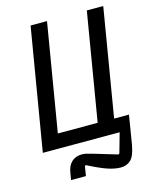

<svg xmlns="http://www.w3.org/2000/svg" viewBox="-129 -785 858 1062"><g transform="rotate(-15 300.0 -254.0)"><path d="M429 190Q396 190 354.5 176Q313 162 245 127L239 131L230 186H145L151 149Q157 107 180 85.5Q203 64 238 64Q252 64 265 67Q278 70 305 78L435 117L441 113L473 0H33L150 -698H244L141 -82H369L472 -698H566L463 -81H548L521 84Q510 146 487.5 168Q465 190 429 190Z"/></g></svg>

Font: IBM Plex Mono Text
Style: Italic
Weight: 450
Italic angle: -9°
Monospace: yes
Designer: Mike Abbink, Paul van der Laan, Pieter van Rosmalen
Foundry: Bold Monday
Version: Version 2.1